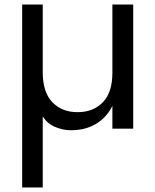

<svg xmlns="http://www.w3.org/2000/svg" viewBox="-20 -569 686 849"><path d="M569 0H477V-549H569ZM497 -169Q488 -110 459 -71Q430 -32 388 -12.5Q346 7 295 7Q255 7 218.5 -10Q182 -27 161 -68L169 -73V260H78V-549H169V-250Q169 -161 211.5 -117Q254 -73 323 -73Q392 -73 434.5 -116.5Q477 -160 477 -248Z"/></svg>

Font: Parkinsans Light
Style: Regular
Weight: 400
Version: Version 1.000